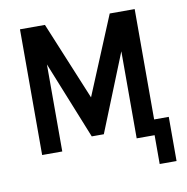

<svg xmlns="http://www.w3.org/2000/svg" viewBox="-74 -596 768 788"><g transform="rotate(-10 309.5 -202.0)"><path d="M60.1 -523.9H164.1L298.8 -198.2L434.1 -523.9H538.1V-64H599.1V120.1H528.8V0H454.1V-362.8L324.2 -40H273.9L144 -362.8V0H60.1Z"/></g></svg>

Font: Miedinger*
Style: Book
Weight: 400
Version: Version 001.000